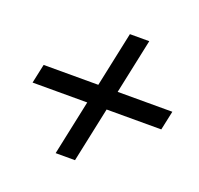

<svg xmlns="http://www.w3.org/2000/svg" viewBox="-104 -796 819 792"><g transform="rotate(20 305.5 -400.0)"><path d="M28 -358 46 -442H286L337 -683H422L371 -442H611L593 -358H353L302 -117H217L268 -358Z"/></g></svg>

Font: Victor Mono Thin SemiBold
Style: Italic
Weight: 600
Italic angle: -12°
Monospace: yes
Version: Version 1.561;gftools[0.9.30]